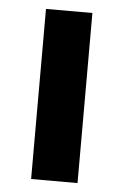

<svg xmlns="http://www.w3.org/2000/svg" viewBox="-45 -580 395 614"><g transform="rotate(5 152.5 -273.0)"><path d="M227 0H78V-546H227Z"/></g></svg>

Font: Noto Sans Duployan
Style: Bold
Weight: 700
Designer: David Corbett
Foundry: David Corbett
Version: Version 3.001